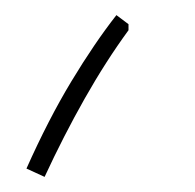

<svg xmlns="http://www.w3.org/2000/svg" viewBox="-20 -707 258 254"><path d="M134 -687 150 -675V-667Q120 -626 92 -576.5Q64 -527 39 -473L15 -484Q44 -549 74.5 -599.5Q105 -650 134 -687Z"/></svg>

Font: Fustat ExtraLight
Style: Regular
Weight: 250
Designer: Mohamed Gaber, Khaled Hosny, Laura Garcia Mut
Foundry: Kief Type Foundry, Alif Type Foundry, Hard Type Foundry
Version: Version 1.007